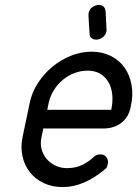

<svg xmlns="http://www.w3.org/2000/svg" viewBox="-20 -760 562 780"><path d="M172 -314H432Q439 -347 436 -376Q433 -405 420.5 -426.5Q408 -448 387 -460.5Q366 -473 336 -473Q308 -473 282 -463Q256 -453 235 -435.5Q214 -418 199 -394Q184 -370 178 -343ZM358 -120Q370 -133 388 -133Q404 -133 412.5 -121Q421 -109 418 -94Q417 -89 415 -83Q413 -77 406 -72Q320 0 235 0Q192 0 158 -16Q124 -32 102 -59.5Q80 -87 71.5 -124.5Q63 -162 72 -205L101 -343Q110 -386 134.5 -423.5Q159 -461 193 -489Q227 -517 268 -533.5Q309 -550 352 -550Q395 -550 429.5 -533Q464 -516 485.5 -486Q507 -456 514.5 -415Q522 -374 511 -326Q503 -284 473 -261Q443 -238 400 -238H156L149 -205Q143 -179 148.5 -156Q154 -133 168.5 -115.5Q183 -98 204.5 -87.5Q226 -77 252 -77Q290 -77 317 -91.5Q344 -106 358 -120ZM413 -635 412 -631Q409 -617 396.5 -608Q384 -599 371 -599Q360 -599 352 -605Q344 -611 344 -623L341 -666L340 -689Q339 -697 339.5 -700.5Q340 -704 340 -707Q344 -725 357.5 -732.5Q371 -740 381 -740Q406 -740 409 -714Z"/></svg>

Font: VDS Compensated
Style: Light Italic
Weight: 300
Italic angle: -12°
Designer: artmaker
Foundry: artmaker
Version: Version 1.000 2012 initial release